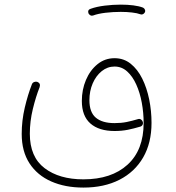

<svg xmlns="http://www.w3.org/2000/svg" viewBox="-20 -597 772 842"><path d="M367.7 -539.1Q363.3 -554.2 377.9 -558.6Q403.8 -567.9 439.5 -572.3Q475.1 -576.7 509.8 -576.7Q539.1 -576.7 564.5 -573.5Q589.8 -570.3 607.4 -563.5Q613.3 -560.5 615.7 -554.2Q618.2 -547.9 614.7 -542Q611.8 -537.1 606.7 -534.7Q601.6 -532.2 596.2 -534.2Q582 -539.6 558.8 -542.2Q535.6 -544.9 509.8 -544.9Q475.6 -544.9 442.6 -541Q409.7 -537.1 387.7 -528.8Q381.3 -526.9 375.7 -530.3Q370.1 -533.7 367.7 -539.1ZM75.2 -9.8Q75.2 -67.9 88.6 -125Q102.1 -182.1 120.1 -228Q123 -234.9 130.4 -237.5Q137.7 -240.2 144 -237.8Q159.2 -231.4 153.8 -214.8Q137.2 -173.3 124 -118.9Q110.8 -64.5 110.8 -10.7Q110.8 91.3 175.5 140.4Q240.2 189.5 345.7 189.5Q468.8 189.5 539.3 125.2Q609.9 61 609.9 -57.6Q609.9 -102.5 601.8 -146.5Q593.8 -190.4 577.6 -226.3Q561.5 -262.2 537.6 -283.7Q513.7 -305.2 482.4 -305.2Q451.2 -305.2 426 -284.9Q400.9 -264.6 386.5 -231.2Q372.1 -197.8 372.1 -157.7Q372.1 -104.5 400.4 -80.8Q428.7 -57.1 481.9 -57.1Q511.7 -57.1 535.6 -62Q559.6 -66.9 585.4 -74.7Q592.8 -76.7 598.4 -73Q604 -69.3 606 -63Q608.4 -56.2 605.2 -49.8Q602.1 -43.5 594.7 -41.5Q566.9 -33.2 540.3 -27.8Q513.7 -22.5 482.4 -22.5Q414.1 -22.5 376.5 -55.4Q338.9 -88.4 338.9 -154.3Q338.9 -203.6 356.9 -246.3Q375 -289.1 407.5 -315.4Q439.9 -341.8 482.4 -341.8Q522.9 -341.8 553.2 -317.4Q583.5 -293 603.8 -252.2Q624 -211.4 634.3 -160.9Q644.5 -110.4 644.5 -58.1Q644.5 29.8 607.9 93.3Q571.3 156.7 504.2 191.2Q437 225.6 345.7 225.6Q265.6 225.6 204.6 198.7Q143.6 171.9 109.4 119.4Q75.2 66.9 75.2 -9.8Z"/></svg>

Font: Mikhak-DS2-FD ExtraLight
Style: Regular
Weight: 200
Designer: Amin Abedi
Version: Version 3.2